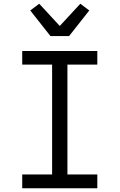

<svg xmlns="http://www.w3.org/2000/svg" viewBox="-20 -1008 640 1028"><path d="M99 0V-74H259V-662H99V-735H501V-662H341V-74H501V0ZM250 -815 142 -952 190 -988 300 -869 410 -988 458 -952 350 -815Z"/></svg>

Font: Nova
Style: Regular
Weight: 400
Monospace: yes
Designer: Belleve Invis
Foundry: Belleve Invis
Version: Version 24.1.4; ttfautohint (v1.8.4)